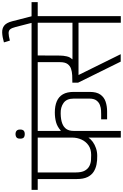

<svg xmlns="http://www.w3.org/2000/svg" viewBox="269 -1462 1157 1807"><g transform="rotate(-90 847.5 -558.5)"><path d="M456 0V-302H453Q442 -283 416 -264Q390 -245 356 -233.5Q322 -222 284 -222Q243 -221 204 -228.5Q165 -236 134 -256Q103 -276 84.5 -314Q66 -352 66 -413V-782H-36V-840H976V-782H519V-566H523Q559 -598 601 -609.5Q643 -621 693 -621Q754 -621 797.5 -602.5Q841 -584 863.5 -545Q886 -506 886 -444V-292Q886 -228 861 -192.5Q836 -157 794 -143Q752 -129 702 -129H684H663Q659 -129 652 -129Q645 -129 628 -129V-185H674Q688 -185 712 -186Q736 -187 762 -196.5Q788 -206 805.5 -229.5Q823 -253 823 -296V-445Q823 -510 782 -539Q741 -568 682 -566Q626 -565 590 -551.5Q554 -538 536.5 -512Q519 -486 519 -445V0ZM128 -425Q128 -368 145.5 -338Q163 -308 190 -295Q217 -282 245 -280.5Q273 -279 293 -279Q347 -279 383 -304Q419 -329 437.5 -370Q456 -411 456 -456V-782H128Z M489 -904Q479 -904 468.5 -907Q458 -910 452 -919Q446 -928 446 -947Q446 -966 452 -975Q458 -984 468.5 -987.5Q479 -991 489 -991Q500 -991 509.5 -987.5Q519 -984 525.5 -975Q532 -966 532 -947Q532 -928 525.5 -919Q519 -910 509.5 -907Q500 -904 489 -904Z M904 -782V-840H1731V-782H1599V0H1537V-398H1045L1241 -1H1171L973 -402V-456Q1008 -456 1042 -457.5Q1076 -459 1104 -468.5Q1132 -478 1149 -502Q1166 -526 1166 -571V-782ZM1194 -455H1537V-782H1229L1228 -574Q1228 -541 1220.5 -508.5Q1213 -476 1194 -459Z M1535 -839V-842L1497 -990Q1488 -1025 1476 -1040.5Q1464 -1056 1439 -1056Q1414 -1056 1369 -1044L1352 -1100Q1404 -1115 1444 -1116.5Q1484 -1118 1510.5 -1097Q1537 -1076 1551 -1022L1598 -839Z"/></g></svg>

Font: Matangi
Style: Regular
Weight: 400
Designer: Prashant Pant
Foundry: The Graphic Ant
Version: Version 3.002